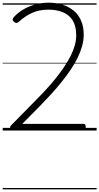

<svg xmlns="http://www.w3.org/2000/svg" viewBox="-20 -973 740 1431"><path d="M79 0Q69 0 62.5 -6.5Q56 -13 55.5 -22Q55 -31 62 -38L241 -220Q285 -264 324.5 -307Q364 -350 398 -392.5Q432 -435 459.5 -476.5Q487 -518 507 -557.5Q527 -597 537.5 -635.5Q548 -674 548 -711Q548 -778 522 -820Q496 -862 449.5 -881.5Q403 -901 340 -901Q273 -901 220.5 -877.5Q168 -854 122 -812Q112 -803 103.5 -802Q95 -801 85 -810Q72 -821 74.5 -829.5Q77 -838 83 -845Q107 -873 146.5 -898Q186 -923 237 -938Q288 -953 343 -953Q398 -953 445.5 -938Q493 -923 528.5 -894Q564 -865 584 -820Q604 -775 604 -714Q604 -673 592 -630Q580 -587 558.5 -542.5Q537 -498 506.5 -453Q476 -408 439 -362Q402 -316 360 -270Q318 -224 273 -178L146 -50H602Q610 -50 614.5 -45Q619 -40 619 -27Q619 -13 615 -6.5Q611 0 602 0ZM0 428H700V438H0ZM0 -20H700V0H0ZM0 -505H700V-500H0ZM0 -948H700V-938H0Z"/></svg>

Font: Playwrite US Modern Guides
Style: Regular
Weight: 400
Designer: Veronika Burian, José Scaglione
Foundry: TypeTogether
Version: Version 1.003